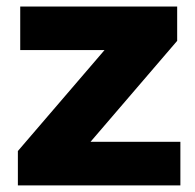

<svg xmlns="http://www.w3.org/2000/svg" viewBox="-20 -560 590 580"><path d="M34 -103.8 344.6 -465.6 374.4 -408.7H41.1V-540.3H515.2V-436.6L204.7 -74.8L173.9 -131.7H524.9V0H34Z"/></svg>

Font: iiserrat Thin
Style: Regular
Weight: 100
Designer: Akira Ohta
Foundry: Akira Ohta
Version: Version 1.200;Glyphs 3.3.1 (3343)